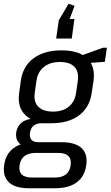

<svg xmlns="http://www.w3.org/2000/svg" viewBox="-39 -816 589 1022"><path d="M234 -160Q143 -160 97.5 -202Q52 -244 63 -321L72 -387Q83 -464 140 -506Q197 -548 288 -548Q380 -548 424.5 -506Q469 -464 459 -387L449 -321Q438 -244 382 -202Q326 -160 234 -160ZM115 186Q42 186 8.5 154.5Q-25 123 -17 64Q-9 4 33 -27.5Q75 -59 149 -59H289Q362 -59 395.5 -27.5Q429 4 420 64Q412 123 369.5 154.5Q327 186 255 186ZM253 129Q328 129 337 64Q342 32 325.5 15Q309 -2 272 -2H152Q75 -2 65 64Q56 130 133 129ZM122 -35Q81 -35 62 -55.5Q43 -76 47 -110Q52 -144 77 -164Q102 -184 144 -184H237L234 -160H181Q155 -160 139.5 -146.5Q124 -133 121 -110Q117 -86 128 -72.5Q139 -59 165 -59H220L216 -35ZM243 -222Q295 -222 327 -248Q359 -274 366 -322L375 -386Q382 -434 357.5 -460Q333 -486 280 -486Q228 -486 195 -460Q162 -434 155 -386L146 -322Q139 -275 164.5 -248.5Q190 -222 243 -222ZM376 -514 509 -562H530L519 -487L371 -476ZM260 -611 274 -708 326 -796 358 -785 311 -659 281 -715H357L343 -611Z"/></svg>

Font: Pathway Extreme SemiCondensed
Style: Italic
Weight: 400
Width: 4
Italic angle: -8°
Version: Version 1.001;gftools[0.9.26]